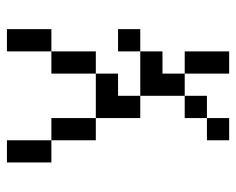

<svg xmlns="http://www.w3.org/2000/svg" viewBox="-82 -582 665 540"><g transform="rotate(90 250.0 -312.5)"><path d="M375 -562.5V-625H312.5V-562.5H250V-500H187.5V-437.5H125V-375H62.5V-312.5H125V-375H250V-312.5H187.5V-250H125Q125 -250 125 -125H62.5Q62.5 -125 62.5 0H125Q125 0 125 -125H187.5Q187.5 -125 187.5 -250H312.5Q312.5 -250 312.5 -125H375Q375 -125 375 0H437.5Q437.5 0 437.5 -125H375Q375 -125 375 -250H312.5Q312.5 -250 312.5 -375H250Q250 -375 250 -500H312.5V-562.5ZM187.5 -500Q187.5 -500 187.5 -625H125Q125 -625 125 -500Z"/></g></svg>

Font: UnifontExMono
Style: Regular
Weight: 500
Version: Version 15.0.06